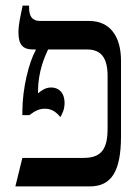

<svg xmlns="http://www.w3.org/2000/svg" viewBox="-20 -667 501 687"><path d="M35 0H301C377 0 413 -51 413 -180V-449C413 -538 373 -592 299 -592H124C94 -592 84 -610 84 -641V-647H61C53 -608 46 -579 46 -552C46 -509 60 -490 98 -490H108V-488C84 -445 60 -352 60 -267V-255H85C106 -271 121 -278 141 -278C166 -278 182 -265 196 -248C202 -259 211 -274 211 -298C211 -337 189 -354 163 -354C142 -354 127 -342 116 -333V-339C116 -411 140 -464 152 -490H291C340 -490 365 -463 365 -394V-208C365 -135 344 -102 279 -102H60Z"/></svg>

Font: Noto Serif Hebrew Condensed Medium
Style: Regular
Weight: 500
Width: 3
Designer: Monotype Design Team
Foundry: Monotype Imaging Inc.
Version: Version 2.004